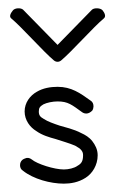

<svg xmlns="http://www.w3.org/2000/svg" viewBox="-20 -440 292 460"><path d="M126.5 -295.2C151 -315.4 204.4 -375.9 228.9 -396C234.7 -400.8 230.5 -409.4 225.8 -415.2C221 -421 206.4 -421.8 200.6 -417L117.9 -332.4L35.1 -417C29.3 -421.8 15.7 -421 11 -415.2C6.2 -409.4 1 -400.8 6.8 -396C31.3 -375.9 84.7 -315.4 109.2 -295.2C114.5 -290.9 121.3 -290.9 126.5 -295.2ZM118 -232C101 -232 83 -229 68 -220C52 -211 39 -194 39 -173C39 -152 52 -135 67 -126C81 -116 98 -111 113 -107C128 -102 146 -97 160 -91C167 -87 172 -84 175 -80C178 -76 179 -73 179 -68C179 -54 175 -48 166 -43C158 -37 144 -34 133 -34C110 -34 69 -47 56 -58C51 -62 45 -63 39 -60C36 -59 28 -55 28 -44C28 -39 30 -34 35 -31C60 -11 101 0 133 0C149 0 168 -3 185 -14C201 -24 214 -44 214 -68C214 -82 208 -93 201 -102C194 -111 184 -117 175 -121C156 -131 136 -135 123 -139C108 -144 94 -149 85 -155C76 -160 73 -164 73 -173C73 -182 76 -185 84 -190C92 -194 106 -197 118 -197C143 -197 152 -189 177 -171C180 -169 183 -168 187 -168C192 -168 197 -171 201 -175C203 -178 204 -182 204 -185C204 -191 202 -196 197 -199C172 -217 151 -232 118 -232Z"/></svg>

Font: LetsTrace
Style: basic
Weight: 500
Version: Version 002.000